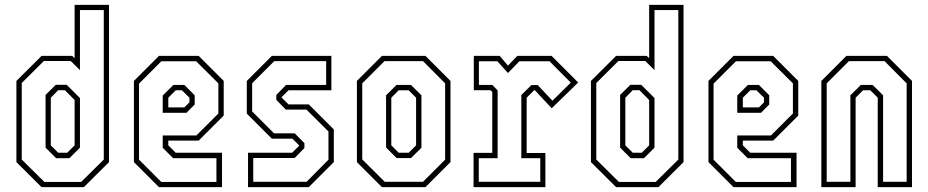

<svg xmlns="http://www.w3.org/2000/svg" viewBox="-20 -770 3820 790"><path d="M325 0H151L47.5 -103V-437L151 -540H277L287 -530.5V-750H428.5V-103ZM314 -21.5 407 -113.5V-728.5H309V-481.5L271 -519H160.5L69.5 -428.5V-113.5L162.5 -21.5ZM265.5 -119H211L167.5 -162.5V-379.5L209.5 -421H254.5L309 -366.5V-162.5ZM256.5 -141.5 287 -172V-358.5L247 -399H219.5L189 -368V-172L219.5 -141.5Z M797.5 -540 900.5 -437V-294.5L797.5 -191.5H672.5V-172L703 -141.5H893.5V0H634L531 -103V-437L634 -540ZM787 -518H644L552 -426V-113L643.5 -21.5H870.5V-119H692.5L649.5 -162V-212.5H788L878.5 -303V-427ZM738.5 -420.5 781 -378V-340L747.5 -306H649.5V-377L693.5 -420.5ZM728.5 -398.5H703L672.5 -368V-328H738.5L759.5 -349V-368Z M1000.5 0V-141.5H1182L1211.5 -171L1183 -199.5H1098.5L995.5 -302.5V-437L1098.5 -540H1343.5V-398.5H1167L1138 -369.5L1167 -340.5H1250.5L1353.5 -237.5V-103L1250.5 0ZM1022 -22H1241.5L1331.5 -113V-229L1241 -319H1156L1117 -359V-379.5L1157 -420.5H1322V-518.5H1108.5L1017.5 -427.5V-311.5L1107.5 -221.5H1192.5L1232.5 -181V-161L1192.5 -120H1022Z M1551.5 0 1448.5 -103V-437L1551.5 -540H1730.5L1833.5 -437V-103L1730.5 0ZM1563 -22H1720.5L1811.5 -113V-427L1720.5 -518.5H1562L1470.5 -427V-114ZM1612 -119.5 1568.5 -163V-378L1611.5 -420.5H1671L1714 -378V-162L1671 -119.5ZM1620.5 -141.5H1661.5L1692 -172V-368L1661.5 -398.5H1620.5L1590 -368V-172Z M1928.5 0V-141H2005.5V-391.5L1998 -399H1929.5V-540H2036L2070 -500L2108.5 -540H2249.5L2359 -430.5L2250 -324.5L2181 -398.5H2177.5L2147 -368V-140.5H2224V0ZM1950 -22H2203V-119H2125V-379L2166.5 -420H2192.5L2253 -355.5L2328.5 -430L2241 -518H2117L2070 -469.5L2026.5 -518H1950.5V-420.5H2006L2027.5 -398V-119H1950Z M2689 0H2515L2411.5 -103V-437L2515 -540H2641L2651 -530.5V-750H2792.5V-103ZM2678 -21.5 2771 -113.5V-728.5H2673V-481.5L2635 -519H2524.5L2433.5 -428.5V-113.5L2526.5 -21.5ZM2629.5 -119H2575L2531.5 -162.5V-379.5L2573.5 -421H2618.5L2673 -366.5V-162.5ZM2620.5 -141.5 2651 -172V-358.5L2611 -399H2583.5L2553 -368V-172L2583.5 -141.5Z M3161.5 -540 3264.5 -437V-294.5L3161.5 -191.5H3036.5V-172L3067 -141.5H3257.5V0H2998L2895 -103V-437L2998 -540ZM3151 -518H3008L2916 -426V-113L3007.5 -21.5H3234.5V-119H3056.5L3013.5 -162V-212.5H3152L3242.5 -303V-427ZM3102.5 -420.5 3145 -378V-340L3111.5 -306H3013.5V-377L3057.5 -420.5ZM3092.5 -398.5H3067L3036.5 -368V-328H3102.5L3123.5 -349V-368Z M3359.5 0V-437L3462.5 -540H3629.5L3732.5 -437V0H3591.5V-368L3561 -398.5H3531L3500.5 -368V0ZM3381.5 -22H3479V-378L3522 -420.5H3570.5L3613.5 -378V-22H3710.5V-427L3619.5 -518.5H3473L3381.5 -427Z"/></svg>

Font: Tourney Condensed ExtraLight
Style: Regular
Weight: 200
Width: 3
Designer: Tyler Finck
Foundry: Etcetera Type Co
Version: Version 1.010; ttfautohint (v1.8.3)